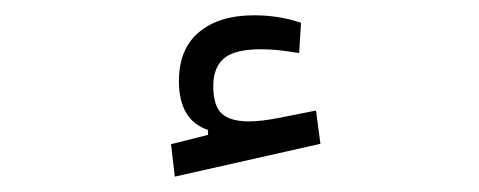

<svg xmlns="http://www.w3.org/2000/svg" viewBox="-20 -791 626 251"><path d="M208.5 -560.1 203.6 -602.5 252 -614.7V-621.1Q213.9 -633.8 213.9 -685.1Q213.9 -727.1 240.2 -749Q266.6 -771 312 -771Q345.2 -771 373.5 -761.2L371.1 -721.7Q358.9 -723.6 346.7 -725.1Q334.5 -726.6 321.3 -726.6Q286.6 -726.6 272.7 -714.6Q258.8 -702.6 258.8 -678.7Q258.8 -652.8 269.8 -642.6Q280.8 -632.3 305.7 -632.3Q321.8 -632.3 346.2 -637.2Q370.6 -642.1 393.1 -646.5L398.9 -603Z"/></svg>

Font: Cascadia Code NF Light
Style: Regular
Weight: 300
Monospace: yes
Designer: Aaron Bell
Foundry: Saja Typeworks
Version: Version 2404.023; ttfautohint (v1.8.4)